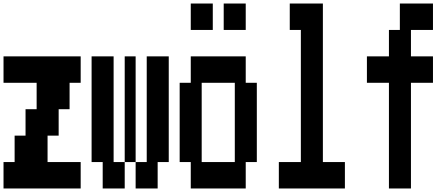

<svg xmlns="http://www.w3.org/2000/svg" viewBox="-20 -1050 2540 1090"><path d="M0 20V-130H63V-280H125V-430H188V-580H0V-730H438V-580H375V-430H313V-280H250V-130H438V20Z M625 -130H688V20H563V-130H500V-730H625ZM750 -730V-130H813V-730H938V-130H875V20H750V-130H688V-730Z M1063 -880V-1030H1188V-880ZM1250 -880V-1030H1375V-880ZM1063 20V-130H1000V-580H1063V-730H1375V-580H1438V-130H1375V20ZM1125 -130H1313V-580H1125Z M1563 20V-130H1688V-880H1625V-1030H1813V-130H1938V20Z M2188 20V-580H2063V-730H2188V-880H2250V-1030H2438V-880H2313V-730H2438V-580H2313V20Z"/></svg>

Font: 2P VHS
Style: Regular
Weight: 400
Designer: CodeMan38
Foundry: CodeMan38
Version: Version 3.000